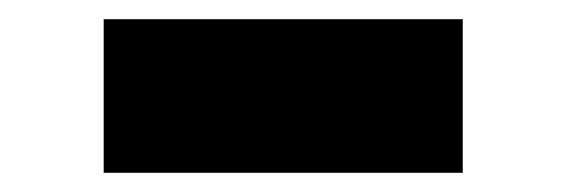

<svg xmlns="http://www.w3.org/2000/svg" viewBox="-20 70 590 200"><path d="M88 250H462V90H88Z"/></svg>

Font: Finlandica Black
Style: Regular
Weight: 900
Designer: Niklas Ekholm, Juho Hiilivirta, Jaakko Suomalainen
Foundry: Helsinki Type Studio
Version: Version 2.000;Glyphs 3.2 (3202)